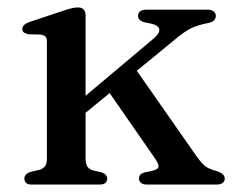

<svg xmlns="http://www.w3.org/2000/svg" viewBox="-20 -496 636 516"><path d="M65 0Q54.5 0 50 -4.5Q45.5 -9 45.5 -16.5Q45.5 -23 50 -27.2Q54.5 -31.5 62 -34L86 -39.5Q95.5 -42.5 100.8 -49Q106 -55.5 106 -69V-384.5Q106 -394 102 -397.8Q98 -401.5 89.5 -403L56 -404Q47.5 -406 43.8 -409.2Q40 -412.5 40 -418.5Q40 -430 59.5 -437L151 -467.5Q164.5 -472 173.2 -474Q182 -476 190 -476Q199.5 -476 204.8 -470.5Q210 -465 210 -455V-69Q210 -55 215 -48Q220 -41 230 -38L252.5 -33Q268 -27.5 268 -16.5Q268 0 247.5 0ZM179 -212.5 393 -392.5Q410 -407 408 -417.5Q406 -428 386 -432.5L366 -436.5Q358 -439.5 354.5 -443.5Q351 -447.5 351 -453.5Q351 -461.5 357 -465.8Q363 -470 373 -470H538Q548 -470 554 -465.5Q560 -461 560 -453Q560 -446 554.8 -440.8Q549.5 -435.5 534 -433Q509.5 -428 491.5 -419Q473.5 -410 445.5 -386L189.5 -176ZM336 -322.5 510 -73.5Q524 -54.5 533.8 -47.8Q543.5 -41 563.5 -36Q574 -32 579 -27.2Q584 -22.5 584 -16Q584 -8.5 578 -4.2Q572 0 562 0H374Q364.5 0 359 -4.5Q353.5 -9 353.5 -16.5Q353.5 -22 356.8 -26Q360 -30 368 -32.5L387.5 -36.5Q406.5 -41 406.2 -49.2Q406 -57.5 391.5 -77.5L263.5 -262Z"/></svg>

Font: Fraunces 12pt
Style: Regular
Weight: 400
Version: Version 1.000;[b76b70a41]